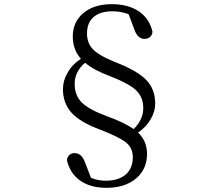

<svg xmlns="http://www.w3.org/2000/svg" viewBox="-20 -786 1040 918"><path d="M489 112Q413 112 364 78Q315 44 300 -20Q301 -36 313 -46Q323 -54 337 -54Q371 -54 387 -8L415 64Q448 78 484 78Q547 78 581 48.5Q615 19 615 -35Q615 -78 583.5 -104Q552 -130 462 -165Q365 -200 322 -247Q281 -293 281 -359Q281 -401 303 -438Q325 -478 367 -505Q328 -548 328 -612Q328 -680 377 -722Q427 -766 515 -766Q593 -766 643.5 -732Q694 -698 709 -635Q708 -618 697 -609Q686 -600 671 -600Q638 -600 622 -646L595 -718Q558 -732 518 -732Q459 -732 427.5 -704.5Q396 -677 396 -626Q396 -581 423 -552Q453 -520 531 -489Q637 -448 680 -403Q722 -359 722 -291Q722 -253 701 -217Q680 -179 640 -152Q683 -112 683 -50Q683 22 632 66Q579 112 489 112ZM619 -169Q665 -214 665 -269Q665 -321 631.5 -353.5Q598 -386 508 -421Q427 -451 387 -486Q337 -444 337 -385Q337 -330 371 -296Q405 -262 492 -230Q573 -201 619 -169Z"/></svg>

Font: Cactus Classical Serif
Style: Regular
Weight: 400
Designer: Henry Chan (via Glyphwiki)、田海東、宇文滿月
Foundry: Moonlit Owen
Version: Version 1.000